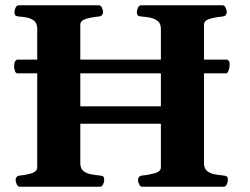

<svg xmlns="http://www.w3.org/2000/svg" viewBox="-20 -713 953 733"><path d="M523.4 0Q515.1 0 511 -9.8Q506.8 -19.5 506.8 -24.9Q506.8 -41 522.9 -43Q546.4 -44.9 570.3 -51.5Q594.2 -58.1 594.2 -74.2V-602.5Q594.2 -623.5 581.8 -633.1Q569.3 -642.6 552.2 -645.8Q535.2 -648.9 520 -649.9Q509.8 -650.9 506.1 -654.1Q502.4 -657.2 502.4 -668Q502.4 -673.3 506.6 -683.1Q510.7 -692.9 519 -692.9H829.1Q837.4 -692.9 841.6 -683.1Q845.7 -673.3 845.7 -668Q845.7 -651.9 829.6 -649.9Q804.7 -647.9 781.7 -641.4Q758.8 -634.8 758.8 -618.7V-90.3Q758.8 -69.3 771 -59.8Q783.2 -50.3 800.5 -47.4Q817.9 -44.4 832.5 -43Q842.8 -42 846.4 -39.1Q850.1 -36.1 850.1 -24.9Q850.1 -19.5 845.9 -9.8Q841.8 0 833.5 0ZM56.2 0Q47.9 0 43.7 -9.8Q39.6 -19.5 39.6 -24.9Q39.6 -41 55.7 -43Q79.1 -44.9 100.6 -51.5Q122.1 -58.1 122.1 -74.2V-602.5Q122.1 -623.5 110.8 -633.1Q99.6 -642.6 83.7 -645.8Q67.9 -648.9 52.7 -649.9Q42.5 -650.9 38.8 -654.1Q35.2 -657.2 35.2 -668Q35.2 -673.3 39.3 -683.1Q43.5 -692.9 51.8 -692.9H356.9Q365.2 -692.9 369.4 -683.1Q373.5 -673.3 373.5 -668Q373.5 -651.9 357.4 -649.9Q332.5 -647.9 309.6 -641.4Q286.6 -634.8 286.6 -618.7V-90.3Q286.6 -69.3 298.8 -59.8Q311 -50.3 328.4 -47.4Q345.7 -44.4 360.4 -43Q370.6 -42 374.3 -39.1Q377.9 -36.1 377.9 -24.9Q377.9 -19.5 373.8 -9.8Q369.6 0 361.3 0ZM246.6 -240.7V-307.1H635.7V-240.7ZM45.4 -433.1Q39.6 -433.6 36.6 -443.6Q33.7 -453.6 33.7 -459.5Q33.7 -480.5 45.4 -485.4H845.2Q851.1 -484.9 854 -479.7Q856.9 -474.6 856.9 -468.8Q856.9 -459.5 853.8 -447.5Q850.6 -435.5 845.2 -433.1Z"/></svg>

Font: Gelasio
Style: Bold
Weight: 700
Designer: Eben Sorkin
Foundry: Eben Sorkin
Version: Version 1.008